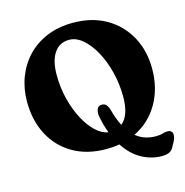

<svg xmlns="http://www.w3.org/2000/svg" viewBox="-122 -833 1046 1085"><g transform="rotate(-15 401.0 -290.0)"><path d="M400 -719Q511.5 -719 593.8 -671.5Q676 -624 721.2 -541.2Q766.5 -458.5 766.5 -353.5Q766.5 -237.5 715.2 -149.5Q664 -61.5 573 -17.5Q598 3 627 12.5Q656 22 688.5 22Q713.5 22 728.5 17Q743.5 12 760 12Q771 12 779.2 19Q787.5 26 787.5 38Q787.5 55.5 779.5 72L765 99Q755.5 119 740.5 129Q725.5 139 691 139Q631.5 139 575.2 108.2Q519 77.5 476.5 13Q440 19.5 400.5 19.5Q288 19.5 206 -28Q124 -75.5 79.5 -160Q35 -244.5 35 -355Q35 -430.5 60 -496.5Q85 -562.5 132.2 -612.5Q179.5 -662.5 247.2 -690.8Q315 -719 400 -719ZM407 -171Q403 -192 409.8 -210.5Q416.5 -229 437 -229.5Q455 -230.5 465.2 -218Q475.5 -205.5 481.5 -182.5Q495.5 -130 516 -91Q540.5 -110.5 554 -148.2Q567.5 -186 567.5 -241.5Q567.5 -317 549.8 -387Q532 -457 501.8 -512Q471.5 -567 433.5 -599.2Q395.5 -631.5 355 -631.5Q298 -631.5 267 -585.8Q236 -540 236 -458Q236 -384 253 -316.2Q270 -248.5 298.5 -194.8Q327 -141 362.5 -107.8Q398 -74.5 435 -69.5Q417 -116 407 -171Z"/></g></svg>

Font: Fraunces 9pt S100
Style: Bold
Weight: 700
Version: Version 1.000; ttfautohint (v1.8.3)